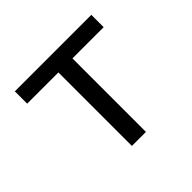

<svg xmlns="http://www.w3.org/2000/svg" viewBox="-135 -710 870 870"><g transform="rotate(-45 300.0 -275.0)"><path d="M255 0V-471H55V-550H545V-471H345V0Z"/></g></svg>

Font: JetBrains Mono Zero
Style: Regular-Zero
Weight: 400
Designer: Philipp Nurullin, Konstantin Bulenkov
Foundry: JetBrains
Version: Version 2.211